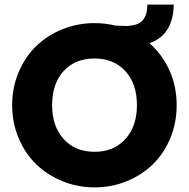

<svg xmlns="http://www.w3.org/2000/svg" viewBox="-20 -813 826 840"><path d="M752.9 -353Q752.9 -275.4 724.9 -208Q696.8 -140.6 648.4 -93.8Q600.1 -46.9 533.9 -20Q467.8 6.8 394 6.8Q319.8 6.8 253.7 -20Q187.5 -46.9 138.9 -93.8Q90.3 -140.6 61.8 -208Q33.2 -275.4 33.2 -353Q33.2 -430.7 61.8 -497.8Q90.3 -564.9 138.9 -611.8Q187.5 -658.7 253.7 -685.3Q319.8 -711.9 394 -711.9Q439.5 -711.9 484.9 -701.2Q519 -699.2 530.8 -699.2Q559.6 -700.2 578.4 -707Q597.2 -713.9 606.9 -727.3Q616.7 -740.7 620.4 -755.6Q624 -770.5 625 -793H740.2Q737.3 -659.2 633.8 -624Q689.9 -574.7 721.4 -505.1Q752.9 -435.5 752.9 -353ZM208 -353Q208 -260.3 258.5 -204.6Q309.1 -148.9 394 -148.9Q478 -148.9 528.6 -204.8Q579.1 -260.7 579.1 -353Q579.1 -446.3 528.6 -501.7Q478 -557.1 394 -557.1Q308.6 -557.1 258.3 -502Q208 -446.8 208 -353Z"/></svg>

Font: SVN-Poppins
Style: Bold
Weight: 700
Designer: Ninad Kale (Devanagari), Jonny Pinhorn (Latin)
Foundry: Indian Type Foundry
Version: Version 3.200;PS 1.000;hotconv 16.6.54;makeotf.lib2.5.65590